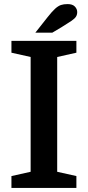

<svg xmlns="http://www.w3.org/2000/svg" viewBox="-20 -920 430 940"><path d="M260 -641V-79L354 -58V0H36V-58L130 -79V-641L36 -662V-720H354V-662ZM153 -760 213 -836Q235 -864 250 -877.5Q265 -891 278.5 -895.5Q292 -900 311 -900Q335 -900 346.5 -888Q358 -876 358 -861Q358 -848 352 -838.5Q346 -829 330 -818Q314 -807 283 -788L236 -760Z"/></svg>

Font: Domine
Style: Regular
Weight: 400
Designer: Pablo Impallari, Rodrigo Fuenzalida, Brenda Gallo
Foundry: Pablo Impallari, Rodrigo Fuenzalida, Brenda Gallo
Version: Version 2.000;September 19, 2022;FontCreator 14.0.0.2877 64-